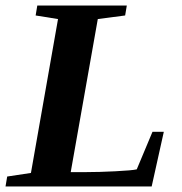

<svg xmlns="http://www.w3.org/2000/svg" viewBox="-27 -675 657 695"><path d="M229 -52H285Q332 -52 390 -55Q451 -58 468 -62L525 -198H566L522 0H-7L-1 -36L85 -49L183 -606L102 -619L108 -655H432L426 -619L327 -606Z"/></svg>

Font: Libra Serif Modern
Style: Bold Italic
Weight: 700
Italic angle: -12°
Designer: Stefan Peev, Context Ltd
Foundry: Stefan Peev, Context Ltd
Version: Version 1.000